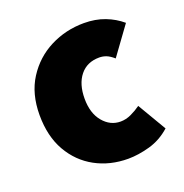

<svg xmlns="http://www.w3.org/2000/svg" viewBox="-101 -603 674 705"><g transform="rotate(-20 236.0 -250.0)"><path d="M284 12Q213 12 156 -19Q99 -50 65.5 -108.5Q32 -167 32 -250Q32 -333 69.5 -391.5Q107 -450 168 -481Q229 -512 300 -512Q345 -512 381.5 -498Q418 -484 446 -460L366 -350Q350 -364 337 -369Q324 -374 310 -374Q262 -374 235 -340.5Q208 -307 208 -250Q208 -193 236 -159.5Q264 -126 304 -126Q325 -126 345.5 -135.5Q366 -145 384 -158L450 -46Q413 -13 368 -0.5Q323 12 284 12Z"/></g></svg>

Font: Assistant ExtraBold
Style: Regular
Weight: 800
Designer: Hebrew By Ben Nathan, Latin by Paul Hunt
Version: Version 3.000